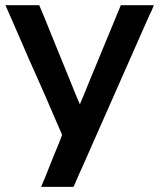

<svg xmlns="http://www.w3.org/2000/svg" viewBox="-20 -520 616 741"><path d="M446.3 -500Q446.3 -500 425.8 -450.2Q405.3 -401.4 378.9 -336.9Q367.2 -309.6 356.4 -282.2Q344.7 -254.9 334 -228.5Q314.5 -181.6 301.8 -149.4Q288.1 -117.2 288.1 -117.2Q288.1 -117.2 284.2 -127Q280.3 -136.7 272.5 -154.3Q259.8 -186.5 239.3 -236.3Q218.8 -286.1 198.2 -336.9Q171.9 -400.4 152.3 -450.2Q131.8 -499 131.8 -499Q131.8 -499 131.8 -499Q130.9 -500 130.9 -500Q130.9 -500 114.3 -500Q97.7 -500 76.2 -500Q49.8 -500 25.4 -500Q1 -500 1 -500Q1 -500 29.3 -435.5Q57.6 -371.1 93.8 -287.1Q109.4 -252 126 -214.8Q141.6 -178.7 156.2 -146.5Q182.6 -84 201.2 -42Q219.7 0 219.7 0Q219.7 0 210 26.4Q199.2 51.8 185.5 85.9Q168.9 126 154.3 164.1Q138.7 201.2 138.7 201.2Q138.7 201.2 155.3 201.2Q171.9 201.2 192.4 201.2Q217.8 201.2 241.2 201.2Q263.7 201.2 263.7 201.2Q263.7 201.2 269.5 188.5Q274.4 176.8 284.2 154.3Q302.7 114.3 332 46.9Q362.3 -20.5 395.5 -96.7Q436.5 -189.5 476.6 -280.3Q517.6 -372.1 543 -430.7Q556.6 -461.9 565.4 -479.5Q573.2 -498 573.2 -498Q573.2 -498 573.2 -499Q574.2 -500 574.2 -500Q574.2 -500 557.6 -500Q541 -500 519.5 -500Q493.2 -500 469.7 -500Q446.3 -500 446.3 -500Z"/></svg>

Font: umazing
Style: Display
Weight: 400
Designer: umazing